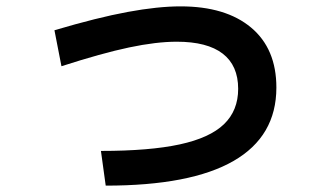

<svg xmlns="http://www.w3.org/2000/svg" viewBox="-20 -578 1040 603"><path d="M297 -104Q450 -104 544.5 -124.5Q639 -145 683.5 -188Q728 -231 728 -299Q728 -372 679.5 -409.5Q631 -447 535 -447Q471 -447 385.5 -429Q300 -411 173 -370L151 -483Q286 -523 381 -540.5Q476 -558 547 -558Q689 -558 768.5 -491.5Q848 -425 848 -303Q848 -150 713.5 -72.5Q579 5 312 5Z"/></svg>

Font: M PLUS 2 SemiBold
Style: Regular
Weight: 600
Designer: Coji Morishita
Foundry: UNDERFOREST DESIGN
Version: Version 1.001